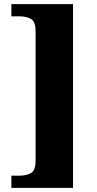

<svg xmlns="http://www.w3.org/2000/svg" viewBox="-20 -780 467 928"><path d="M35 128V69H75Q107 69 129.5 56.5Q152 44 152 -3V-629Q152 -676 129.5 -688.5Q107 -701 75 -701H35V-760H333V128Z"/></svg>

Font: Noto Serif Armenian SemiCondensed Black
Style: Regular
Weight: 900
Width: 4
Designer: Monotype Design Team
Foundry: Monotype Imaging Inc.
Version: Version 2.008; ttfautohint (v1.8.4.7-5d5b)